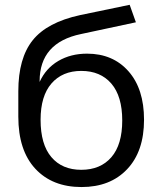

<svg xmlns="http://www.w3.org/2000/svg" viewBox="-20 -754 663 783"><path d="M312.5 8.8Q193.4 8.8 124 -65.9Q54.7 -140.6 54.7 -278.3V-381.8Q54.7 -516.6 113.3 -589.8Q171.9 -663.1 306.6 -692.4L508.8 -734.4L534.2 -663.1L310.5 -615.2Q141.6 -580.1 141.6 -422.9V-419.9Q167 -475.6 217.8 -505.4Q268.6 -535.2 335 -535.2Q440.4 -535.2 503.9 -463.4Q567.4 -391.6 567.4 -265.6Q567.4 -136.7 498.5 -64Q429.7 8.8 312.5 8.8ZM145.5 -265.6Q145.5 -165 189.5 -113.3Q233.4 -61.5 311.5 -61.5Q389.6 -61.5 434.1 -112.8Q478.5 -164.1 478.5 -262.7Q478.5 -361.3 434.1 -413.1Q389.6 -464.8 311.5 -464.8Q234.4 -464.8 189.9 -413.6Q145.5 -362.3 145.5 -265.6Z"/></svg>

Font: Min Sans
Style: Regular
Weight: 400
Designer: Jinseong-Kim, NotoSansCJK, Nunito
Foundry: Jinseong-Kim
Version: Version 1.400;Glyphs 3.1.2 (3151)